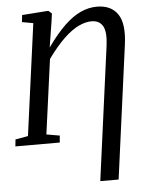

<svg xmlns="http://www.w3.org/2000/svg" viewBox="-67 -805 838 1095"><g transform="rotate(-5 352.5 -257.5)"><path d="M462 239.5 565 -526Q575.5 -604.5 556 -638.8Q536.5 -673 491 -673Q457 -673 417.8 -654.5Q378.5 -636 333.5 -593.5Q288.5 -551 237 -479.5L179 -52.5L254.5 -39.5L251 0H-3L1 -39.5L73.5 -52.5L160 -691.5L96 -703L100.5 -743L244 -753.5H252L270.5 -737L264.5 -693L241 -545Q294 -619.5 341.5 -665.2Q389 -711 435.2 -732.2Q481.5 -753.5 529 -753.5Q610 -753.5 648 -698.2Q686 -643 669.5 -522.5L567 239.5Z"/></g></svg>

Font: Merriweather 36pt
Style: Italic
Weight: 400
Italic angle: -7.8°
Version: Version 2.101